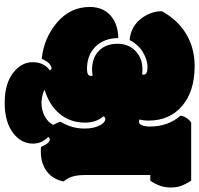

<svg xmlns="http://www.w3.org/2000/svg" viewBox="-36 -670 866 835"><g transform="rotate(90 397.5 -252.0)"><path d="M628.9 3.9H639.6Q690.4 3.9 725.1 -22.5Q759.8 -48.8 768.6 -95.2Q753.4 -113.3 747.1 -134.5Q740.7 -155.8 740.7 -188V-472.2H765.1Q794.9 -513.7 794.9 -560.1Q794.9 -585.9 788.3 -605Q781.7 -624 765.1 -649.9H512.2Q485.8 -630.4 482.9 -603Q529.8 -549.3 529.8 -470.7Q529.8 -448.2 523.9 -435.5Q518.1 -422.9 510.5 -422.9Q502.9 -422.9 499 -425.8Q503.9 -439.9 503.9 -465.3Q503.9 -555.7 440.4 -610.4Q377 -665 266.1 -665Q178.7 -665 111.8 -618.2Q61 -582 28.3 -522.9Q28.3 -475.1 59.1 -434.1Q94.2 -387.2 153.8 -382.3Q172.4 -418.9 205.8 -439.5Q239.3 -460 271.7 -460Q304.2 -460 304.2 -442.9Q304.2 -439.5 302.7 -436.5Q296.4 -438 279.8 -438Q233.4 -438 201.7 -408.2Q169.9 -378.4 169.9 -328.9Q169.9 -279.3 200 -249Q230 -218.8 283.2 -218.8Q296.9 -218.8 308.1 -221.7Q309.6 -217.3 309.6 -213.4Q309.6 -196.8 279.8 -196.8Q218.3 -196.8 181.9 -234.1Q145.5 -271.5 145 -333Q90.3 -332 54.2 -305.2Q9.8 -271.5 9.8 -209Q9.8 -124 77.4 -66.7Q145 -9.3 234.9 0Q248 -26.9 258.3 -34.7Q268.6 -42.5 275.4 -42.5Q282.2 -42.5 285.6 -35.6Q250 -9.3 250 39.1Q250 87.4 293.5 122.1Q341.3 161.1 426.8 161.1Q512.2 161.1 561 122.1Q604 87.9 604 38.1Q604 -1 575.2 -27.8Q579.6 -34.7 586.4 -34.7Q602.5 -34.7 618.2 2.9Q625 3.9 628.9 3.9ZM369.1 -12.2Q437.5 -32.7 475.1 -78.6Q512.7 -124.5 512.7 -188Q512.7 -236.8 485.4 -268.1Q488.3 -276.4 497.6 -276.4Q511.7 -276.4 524.4 -253.4Q538.6 -226.1 538.6 -186.5Q538.6 -129.9 508.8 -81.5Q513.7 -64.9 522.9 -49.8Q509.8 -25.4 483.6 -12.2Q457.5 1 427 1Q396.5 1 369.1 -12.2Z"/></g></svg>

Font: Friends & Family
Style: Regular
Weight: 400
Designer: Sarang Kulkarni, Maithili Shingre, Noopur Datye
Foundry: Ek Type
Version: Version 1.000;hotconv 1.0.117;makeotfexe 2.5.65602